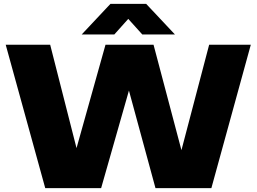

<svg xmlns="http://www.w3.org/2000/svg" viewBox="-20 -971 1324 991"><path d="M213.5 0 9.5 -740H239L375 -206.5L524.5 -740H772.5L916.5 -196L1059.5 -740H1274.5L1071 0H782.5L645.5 -503.5L502 0ZM401.5 -793 550 -951H734.5L883 -793H714.5L642 -873.5L570 -793Z"/></svg>

Font: Encode Sans SemiExpanded SemiExpanded Black
Style: Regular
Weight: 900
Width: 6
Designer: Multiple Designers
Foundry: Impallari Type
Version: Version 3.000; ttfautohint (v1.8.3) -l 8 -r 50 -G 200 -x 14 